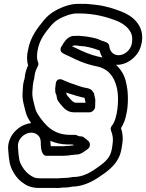

<svg xmlns="http://www.w3.org/2000/svg" viewBox="-20 -745 759 998"><path d="M475 -212C477 -229 473 -239 470 -251C470 -262 466 -262 461 -271C453 -286 422 -289 417 -290L402 -294L384 -300C360 -308 331 -318 308 -329C308 -329 271 -349 269 -302C269 -296 266 -286 267 -279C266 -261 272 -254 273 -252C275 -243 276 -227 282 -220C287 -214 290 -208 295 -203C305 -193 323 -161 365 -161H444C458 -161 472 -174 474 -186C475 -194 475 -206 475 -212ZM425 -211H374C359 -211 341 -235 327 -252C326 -255 325 -259 324 -264C335 -260 349 -255 362 -252L380 -246H381L396 -242C404 -239 413 -238 418 -237C421 -236 423 -216 425 -211ZM513 -446C506 -448 497 -449 490 -451C447 -461 411 -477 375 -495L355 -504C359 -509 363 -508 374 -509C389 -506 403 -505 420 -504C454 -498 475 -491 498 -482C500 -471 506 -456 513 -446ZM242 -13C268 -1 300 6 336 6H356C358 7 363 9 366 10H364L347 12C346 12 344 13 343 13C334 13 323 13 312 15H244C243 10 242 -5 242 -13ZM142 -105C81 -99 22 -43 22 24L23 38C24 60 27 81 30 99C37 138 65 181 94 202C118 220 142 232 183 232H266C278 233 293 232 306 230C315 230 328 230 340 228L356 225C425 224 479 187 520 158C557 131 600 95 611 31L614 13C621 -24 618 -53 609 -79C622 -100 632 -124 637 -153C647 -194 647 -259 639 -299L636 -313C629 -352 609 -384 583 -408H588C647 -408 705 -458 715 -517L717 -525C732 -612 669 -663 611 -685C572 -700 530 -714 478 -720C454 -722 434 -726 402 -725H387C368 -725 349 -722 329 -716C285 -702 241 -680 210 -642C177 -602 138 -556 125 -482C119 -455 119 -428 126 -405C119 -390 113 -373 110 -354L108 -338C108 -335 106 -332 105 -327C99 -307 99 -289 98 -273C93 -228 106 -195 112 -168C117 -144 129 -124 142 -105ZM361 -558C358 -558 355 -558 353 -557C324 -548 310 -521 302 -507C298 -502 296 -497 295 -493C292 -473 307 -468 321 -461L347 -449C384 -430 424 -413 469 -403C473 -402 478 -401 478 -401C541 -390 572 -349 586 -294L589 -281C600 -227 591 -127 562 -92C555 -84 554 -74 557 -66C566 -44 570 -23 564 13L561 31C553 74 529 95 495 120C455 149 414 175 362 175H358L341 178C331 179 323 180 314 180H313C301 180 289 182 276 182H192C161 182 151 176 129 160C109 145 84 109 80 83C77 66 75 47 74 28L73 14C73 -38 136 -74 174 -45C187 -35 191 -23 192 -6V7C193 22 195 65 222 65H306C317 65 327 63 337 63C340 63 347 61 348 61L361 60C367 59 375 58 382 58C401 58 428 35 432 33C440 28 446 20 447 12C451 -9 431 -19 423 -25C418 -30 412 -36 403 -36C395 -36 388 -37 381 -41C378 -43 375 -44 371 -44H345C256 -44 214 -96 180 -146C172 -158 165 -171 162 -186C154 -220 145 -242 149 -277C150 -295 151 -308 154 -322C156 -329 157 -333 158 -338L160 -354C163 -373 168 -384 176 -400C180 -407 181 -415 178 -421C171 -436 171 -457 175 -481C185 -540 214 -574 247 -614C271 -641 299 -655 337 -668C351 -672 365 -675 378 -675H394C468 -675 532 -658 586 -637C622 -623 652 -598 663 -569C669 -553 668 -535 665 -517C659 -486 628 -458 597 -458C566 -458 550 -481 548 -506C547 -524 520 -530 507 -534C486 -545 464 -549 447 -552L436 -554C420 -557 402 -557 390 -559H386H382C375 -559 368 -558 361 -558Z"/></svg>

Font: Blanket
Style: BlkOutlineObl
Weight: 900
Foundry: Cannot Into Space Fonts
Version: Version 0.9